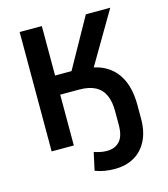

<svg xmlns="http://www.w3.org/2000/svg" viewBox="-128 -805 959 1095"><g transform="rotate(-15 351.0 -257.5)"><path d="M415 190Q382 190 353 185Q324 180 299 170L322 65Q340 71 358 75Q376 79 397 79Q445 79 472.5 49Q500 19 500 -47V-122Q501 -183 483 -222.5Q465 -262 428 -281Q391 -300 334 -300H222V0H91V-705H222V-413H338L305 -388L482 -705H626L426 -365L403 -407Q476 -401 527 -368Q578 -335 605 -275Q632 -215 632 -127V-48Q632 28 604.5 81.5Q577 135 528.5 162.5Q480 190 415 190Z"/></g></svg>

Font: Nunito Sans 7pt SemiCondensed
Style: Bold
Weight: 700
Width: 4
Designer: Vernon Adams
Foundry: Vernon Adams
Version: Version 3.101;gftools[0.9.27]